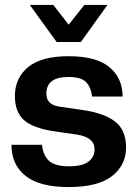

<svg xmlns="http://www.w3.org/2000/svg" viewBox="-20 -756 563 786"><path d="M261.2 9.8Q141.6 9.8 84.2 -36.4Q26.9 -82.5 26.9 -163.1H151.9Q156.7 -118.7 181.4 -96.9Q206.1 -75.2 263.2 -75.2Q317.4 -75.2 342.3 -94.5Q367.2 -113.8 367.2 -145Q367.2 -193.8 294.9 -205.1L206.1 -217.8Q116.7 -230.5 78.9 -263.7Q41 -296.9 41 -362.8Q41 -436.5 95 -481.2Q148.9 -525.9 261.2 -525.9Q374 -525.9 428 -481Q481.9 -436 481.9 -360.8H356.9Q352.5 -398.9 332.3 -419.9Q312 -440.9 259.8 -440.9Q169.9 -440.9 169.9 -373Q169.9 -348.1 184.1 -335.4Q198.2 -322.8 227.1 -318.8L314.9 -306.2Q405.8 -293.5 450.9 -258.5Q496.1 -223.6 496.1 -152.8Q496.1 -79.6 438.2 -34.9Q380.4 9.8 261.2 9.8ZM311 -584H211.9L102.1 -735.8H198.2L261.2 -654.8L325.2 -735.8H419.9Z"/></svg>

Font: Creato Display
Style: Bold
Weight: 700
Version: Version 1.000